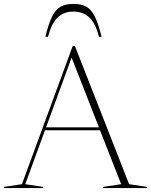

<svg xmlns="http://www.w3.org/2000/svg" viewBox="-28 -960 770 980"><path d="M631 -20 722.5 -6V0H498.5V-6L590.5 -20L482.5 -295H201.5L101 -20L192.5 -6V0H-8V-6L84 -20L343 -725H354.5ZM207 -310H477L337.5 -666ZM347 -901Q298 -901 266.2 -870.8Q234.5 -840.5 217 -772H203.5Q220 -840 238.2 -876.2Q256.5 -912.5 282.2 -926.2Q308 -940 347 -940Q386 -940 411.8 -926.2Q437.5 -912.5 455.8 -876.2Q474 -840 490.5 -772H477Q460 -840.5 428 -870.8Q396 -901 347 -901Z"/></svg>

Font: Newsreader Display ExtraLight
Style: Regular
Weight: 275
Designer: Hugues Gentile
Foundry: Production Type
Version: Version 1.002